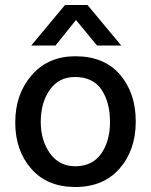

<svg xmlns="http://www.w3.org/2000/svg" viewBox="-20 -739 604 768"><path d="M281 9Q169 9 105 -64Q41 -137 41 -249Q41 -363 107 -438.5Q173 -514 281 -514Q397 -514 460 -440.5Q523 -367 523 -253Q523 -139 458.5 -65Q394 9 281 9ZM143 -252Q143 -177 180 -125.5Q217 -74 281 -74Q349 -74 384.5 -124Q420 -174 420 -251Q420 -330 386 -380.5Q352 -431 280 -431Q215 -431 179 -379.5Q143 -328 143 -252ZM202 -557H105L240 -719H330L465 -557H368L284 -659Z"/></svg>

Font: Hind Madurai Medium
Style: Regular
Weight: 500
Designer: Jyotish Sonowal
Foundry: Indian Type Foundry
Version: Version 1.001;PS 1.0;hotconv 1.0.86;makeotf.lib2.5.63406; tt